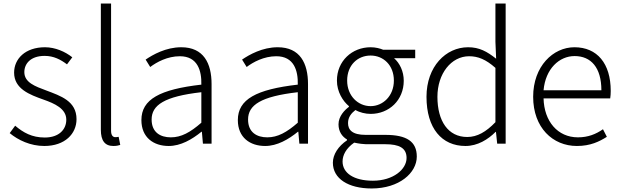

<svg xmlns="http://www.w3.org/2000/svg" viewBox="-20 -815 3526 1089"><path d="M231 13C349 13 414 -57 414 -139C414 -242 324 -271 242 -302C180 -325 118 -347 118 -406C118 -454 154 -498 233 -498C285 -498 324 -477 360 -450L390 -490C350 -522 293 -547 235 -547C123 -547 60 -481 60 -403C60 -311 148 -278 227 -250C289 -228 356 -199 356 -136C356 -81 315 -35 234 -35C161 -35 112 -63 66 -102L35 -60C83 -20 153 13 231 13Z M623 13C642 13 652 10 662 7L653 -39C642 -37 638 -37 634 -37C620 -37 610 -48 610 -73V-795H552V-79C552 -17 575 13 623 13Z M937 13C1005 13 1069 -24 1123 -68H1125L1131 0H1180V-338C1180 -456 1135 -547 1008 -547C921 -547 847 -505 806 -477L832 -435C869 -463 930 -496 1000 -496C1101 -496 1124 -414 1122 -335C887 -308 782 -252 782 -134C782 -35 851 13 937 13ZM949 -36C890 -36 840 -64 840 -137C840 -219 912 -268 1122 -292V-119C1059 -64 1008 -36 949 -36Z M1484 13C1552 13 1616 -24 1670 -68H1672L1678 0H1727V-338C1727 -456 1682 -547 1555 -547C1468 -547 1394 -505 1353 -477L1379 -435C1416 -463 1477 -496 1547 -496C1648 -496 1671 -414 1669 -335C1434 -308 1329 -252 1329 -134C1329 -35 1398 13 1484 13ZM1496 -36C1437 -36 1387 -64 1387 -137C1387 -219 1459 -268 1669 -292V-119C1606 -64 1555 -36 1496 -36Z M2088 254C2244 254 2344 166 2344 73C2344 -12 2287 -50 2166 -50H2054C1977 -50 1954 -79 1954 -117C1954 -151 1973 -173 1996 -191C2020 -177 2053 -169 2082 -169C2187 -169 2270 -247 2270 -357C2270 -411 2247 -457 2215 -485H2335V-533H2153C2136 -540 2111 -547 2082 -547C1977 -547 1891 -469 1891 -358C1891 -294 1925 -241 1959 -213V-209C1935 -191 1900 -156 1900 -110C1900 -68 1921 -40 1948 -24V-19C1899 14 1868 61 1868 108C1868 198 1955 254 2088 254ZM2082 -213C2011 -213 1949 -271 1949 -358C1949 -446 2009 -500 2082 -500C2154 -500 2214 -446 2214 -358C2214 -271 2152 -213 2082 -213ZM2095 210C1986 210 1923 166 1923 101C1923 65 1943 26 1989 -6C2016 0 2044 3 2056 3H2165C2244 3 2286 24 2286 81C2286 145 2211 210 2095 210Z M2620 13C2689 13 2748 -24 2791 -67H2793L2800 0H2848V-795H2790V-578L2794 -482C2742 -523 2699 -547 2635 -547C2509 -547 2399 -438 2399 -266C2399 -87 2486 13 2620 13ZM2630 -38C2522 -38 2461 -128 2461 -266C2461 -397 2539 -496 2641 -496C2691 -496 2736 -478 2790 -430V-122C2737 -67 2687 -38 2630 -38Z M3252 13C3329 13 3379 -12 3422 -39L3400 -82C3360 -54 3315 -36 3258 -36C3143 -36 3066 -127 3063 -257H3441C3443 -270 3444 -284 3444 -299C3444 -455 3367 -547 3238 -547C3117 -547 3004 -439 3004 -266C3004 -91 3115 13 3252 13ZM3063 -303C3074 -425 3152 -497 3239 -497C3332 -497 3391 -432 3391 -303Z"/></svg>

Font: Noto Sans CJK JP Light
Style: Regular
Weight: 300
Designer: Ryoko NISHIZUKA (kana & ideographs); Paul D. Hunt (Latin, Greek & Cyrillic); Wenlong ZHANG (bopomofo); Sandoll Communica
Foundry: Adobe Systems Incorporated
Version: Version 1.004;PS 1.004;hotconv 1.0.82;makeotf.lib2.5.63406